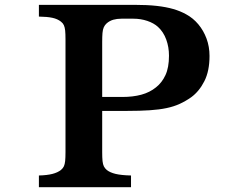

<svg xmlns="http://www.w3.org/2000/svg" viewBox="-20 -780 1040 800"><path d="M541 -759.8Q594.2 -759.8 633.3 -755.4Q672.4 -751 701.9 -742.4Q731.4 -733.9 755.9 -720.2Q784.7 -704.6 806.4 -678.7Q828.1 -652.8 840.6 -619.1Q853 -585.4 853 -546.9Q853 -483.9 831.5 -441.7Q810.1 -399.4 776.9 -375Q753.4 -358.4 728.8 -347.2Q704.1 -335.9 673.8 -329.6Q643.6 -323.2 604 -320.6Q564.5 -317.9 511.2 -317.9H405.8V-146Q405.8 -123 407.2 -109.1Q408.7 -95.2 412.8 -86.9Q417 -78.6 424.8 -71.8Q438.5 -61 461.7 -55.4Q484.9 -49.8 525.9 -48.8V0H142.1V-48.8Q176.8 -49.8 198.5 -55.4Q220.2 -61 233.9 -71.8Q242.2 -78.6 246.1 -86.9Q250 -95.2 251.5 -109.1Q252.9 -123 252.9 -146V-616.2Q252.9 -639.2 251.5 -652.8Q250 -666.5 246.1 -675Q242.2 -683.6 233.9 -689.9Q219.7 -701.2 198.2 -705.8Q176.8 -710.4 142.1 -710.9V-759.8ZM485.8 -702.1Q467.3 -702.1 452.1 -697.8Q437 -693.4 424.8 -683.1Q416.5 -675.8 412.4 -666.3Q408.2 -656.7 407 -642.3Q405.8 -627.9 405.8 -605V-376H490.2Q534.2 -376 569.1 -385.5Q604 -395 629.9 -416Q654.8 -435.5 669.4 -467Q684.1 -498.5 684.1 -547.9Q684.1 -584 672.6 -615.5Q661.1 -647 638.2 -668Q621.1 -683.6 593.8 -692.9Q566.4 -702.1 536.1 -702.1Z"/></svg>

Font: BIZ UDMincho
Style: Bold
Weight: 700
Monospace: yes
Designer: TypeBank Co., Ltd.
Foundry: Morisawa Inc.
Version: Version 1.06